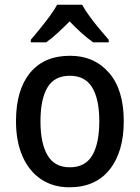

<svg xmlns="http://www.w3.org/2000/svg" viewBox="-20 -786 594 816"><path d="M506 -271Q506 -141 446 -65.5Q386 10 275 10Q206 10 155 -24Q104 -58 76 -121Q48 -184 48 -271Q48 -403 107.5 -476Q167 -549 278 -549Q380 -549 443 -477Q506 -405 506 -271ZM152 -270Q152 -177 182 -126Q212 -75 277 -75Q342 -75 372 -125.5Q402 -176 402 -271Q402 -364 372 -414Q342 -464 277 -464Q211 -464 181.5 -414Q152 -364 152 -270ZM329 -766Q341 -744 360.5 -717Q380 -690 402 -664Q424 -638 442 -617V-606H376Q328 -640 276 -695Q250 -669 224.5 -645.5Q199 -622 176 -606H111V-617Q129 -638 150.5 -664.5Q172 -691 191.5 -717.5Q211 -744 223 -766Z"/></svg>

Font: Noto Sans Ethiopic SemiCondensed Medium
Style: Regular
Weight: 500
Width: 4
Designer: Monotype Design Team
Foundry: Monotype Imaging Inc.
Version: Version 2.102; ttfautohint (v1.8.4.7-5d5b)